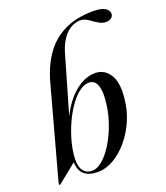

<svg xmlns="http://www.w3.org/2000/svg" viewBox="-135 -820 798 922"><g transform="rotate(-20 264.0 -359.0)"><path d="M251.5 -578 153.5 -240 147 -240.5Q171.5 -306.5 205 -351.5Q238.5 -396.5 277.2 -419.8Q316 -443 354.5 -443Q402 -443 428.8 -401.5Q455.5 -360 446.5 -279Q441 -220.5 418 -168.5Q395 -116.5 361 -76.8Q327 -37 287 -14.2Q247 8.5 207 8.5Q161 8.5 136.8 -13.2Q112.5 -35 112.5 -87.5L120 -81L21 -1Q19 1 17 2.2Q15 3.5 12 3Q9.5 3 9.8 -0.5Q10 -4 12.5 -13.5L138 -473.5Q160 -554 200.2 -610.2Q240.5 -666.5 301.8 -696Q363 -725.5 448.5 -725.5Q489 -725.5 508.2 -713.8Q527.5 -702 527.5 -684.5Q527.5 -672 517.5 -663.5Q507.5 -655 490 -655Q474.5 -655 459.8 -662.5Q445 -670 431.5 -680Q418 -690 404.2 -697.5Q390.5 -705 375.5 -705Q334 -705 301.2 -671.8Q268.5 -638.5 251.5 -578ZM309.5 -410Q283.5 -409 257.8 -388Q232 -367 208.8 -333Q185.5 -299 167 -257Q148.5 -215 137 -171.2Q125.5 -127.5 124 -87.5Q123 -46.5 139.2 -26.5Q155.5 -6.5 183 -6.5Q204.5 -6.5 227.2 -23Q250 -39.5 271.2 -67.8Q292.5 -96 310.2 -132.5Q328 -169 340.2 -209.5Q352.5 -250 356.5 -289.5Q362 -334.5 357 -361.2Q352 -388 339.5 -399.5Q327 -411 309.5 -410Z"/></g></svg>

Font: Fraunces 120pt
Style: Italic
Weight: 400
Italic angle: -16°
Version: Version 1.000;[b76b70a41]